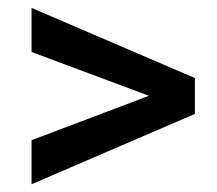

<svg xmlns="http://www.w3.org/2000/svg" viewBox="-20 -558 560 496"><path d="M61.5 -82 483.4 -263.7V-356.4L61.5 -537.6V-423.8L364.7 -310.5L61.5 -195.8Z"/></svg>

Font: Vazirmatn Medium
Style: Regular
Weight: 500
Designer: Saber Rastikerdar
Foundry: Saber Rastikerdar
Version: Version 33.003